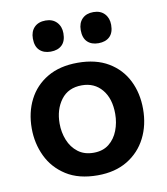

<svg xmlns="http://www.w3.org/2000/svg" viewBox="-83 -796 764 879"><g transform="rotate(-10 299.0 -357.0)"><path d="M301 12.5Q213 12.5 155 -24.5Q97 -61.5 68.5 -121.5Q40 -181.5 40 -251Q40 -325.5 70 -384.2Q100 -443 157.8 -477Q215.5 -511 298.5 -511Q383.5 -511 441.2 -476.5Q499 -442 528.2 -383.2Q557.5 -324.5 557.5 -251Q557.5 -176 527.2 -116.5Q497 -57 439.5 -22.2Q382 12.5 301 12.5ZM300.5 -92.5Q343.5 -92.5 371.8 -115Q400 -137.5 414 -173.8Q428 -210 428 -251Q428 -322.5 393 -364.2Q358 -406 300 -406Q236.5 -406 203 -361.2Q169.5 -316.5 169.5 -251Q169.5 -210 184 -173.8Q198.5 -137.5 227.8 -115Q257 -92.5 300.5 -92.5ZM409 -582.5Q376.5 -582.5 357.8 -600.8Q339 -619 339 -655.5Q339 -688.5 358 -707.8Q377 -727 410 -727Q443 -727 461.8 -707Q480.5 -687 480.5 -655.5Q480.5 -619 461.5 -600.8Q442.5 -582.5 409 -582.5ZM187 -582.5Q154.5 -582.5 135.5 -600.8Q116.5 -619 116.5 -655.5Q116.5 -688.5 135.5 -707.8Q154.5 -727 188 -727Q220.5 -727 239.5 -707Q258.5 -687 258.5 -655.5Q258.5 -619 239.5 -600.8Q220.5 -582.5 187 -582.5Z"/></g></svg>

Font: Heraclito SemiBold
Style: Regular
Weight: 600
Designer: Kostas Bartsokas (font) & Cristiano Sobral (main changes)
Foundry: Kostas Bartsokas (font) & Cristiano Sobral (main changes)
Version: Version 1.00;July 8, 2020;FontCreator 13.0.0.2655 64-bit